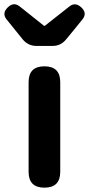

<svg xmlns="http://www.w3.org/2000/svg" viewBox="-53 -866 411 886"><path d="M152 0Q79 0 79 -73V-487Q79 -560 152 -560Q225 -560 225 -487V-280V-73Q225 0 152 0ZM116 -654Q77 -654 52 -684L-23 -777Q-45 -805 -17 -832Q10 -858 37 -837L150 -747H154L267 -836Q294 -858 322 -832Q351 -805 327 -776L289 -729L251 -683Q227 -654 189 -654Z"/></svg>

Font: GenSenRounded JP B
Style: Regular
Weight: 700
Version: Version 1.501;PS 1;hotconv 16.6.51;makeotf.lib2.5.65220